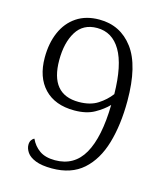

<svg xmlns="http://www.w3.org/2000/svg" viewBox="-110 -808 779 904"><g transform="rotate(15 279.5 -356.5)"><path d="M227 11Q177 11 147 -1Q117 -13 104.5 -31.5Q92 -50 92 -68Q92 -82 98 -91Q104 -100 112 -103Q127 -70 155.5 -50Q184 -30 231 -30Q325 -30 371 -111Q417 -192 420 -350Q395 -324 356 -302Q317 -280 258 -280Q164 -280 112 -334.5Q60 -389 60 -485Q60 -555 83.5 -609Q107 -663 152.5 -693.5Q198 -724 263 -724Q366 -724 427.5 -642Q489 -560 489 -388Q489 -271 462.5 -181Q436 -91 378.5 -40Q321 11 227 11ZM268 -324Q324 -324 360.5 -347.5Q397 -371 421 -403Q419 -544 378 -613.5Q337 -683 263 -683Q195 -683 162 -629.5Q129 -576 129 -491Q129 -324 268 -324Z"/></g></svg>

Font: Noto Serif Myanmar Light
Style: Regular
Weight: 300
Designer: Ben Mitchell and the Monotype Design Team
Foundry: Monotype Imaging Inc.
Version: Version 2.106; ttfautohint (v1.8.4.7-5d5b)